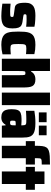

<svg xmlns="http://www.w3.org/2000/svg" viewBox="1066 -1850 791 2964"><g transform="rotate(90 1462.0 -367.5)"><path d="M228 8Q198 8 162.5 5.5Q127 3 94 -0.5Q61 -4 36 -8V-135Q54 -134 71 -132.5Q88 -131 103.5 -130Q119 -129 132.5 -128.5Q146 -128 157 -128Q195 -128 212.5 -129.5Q230 -131 235.5 -137Q241 -143 241 -157Q241 -166 239.5 -171.5Q238 -177 229 -180Q220 -183 199 -186L98 -200Q68 -204 51 -223.5Q34 -243 28 -277.5Q22 -312 22 -361Q22 -410 36.5 -440.5Q51 -471 77 -488Q103 -505 140 -511.5Q177 -518 222 -518Q252 -518 284 -516Q316 -514 345 -511Q374 -508 392 -503V-375Q367 -378 344.5 -379.5Q322 -381 304.5 -381.5Q287 -382 276 -382Q243 -382 226.5 -381Q210 -380 205 -375Q200 -370 200 -359Q200 -348 201.5 -343Q203 -338 211 -335.5Q219 -333 236 -330L320 -318Q351 -313 373 -300Q395 -287 406.5 -256Q418 -225 418 -164Q418 -108 404.5 -74Q391 -40 365.5 -22.5Q340 -5 305.5 1.5Q271 8 228 8Z M673 8Q616 8 578 -3Q540 -14 517.5 -35.5Q495 -57 484.5 -88.5Q474 -120 470.5 -162Q467 -204 467 -255Q467 -308 470.5 -350.5Q474 -393 485.5 -424.5Q497 -456 519.5 -477Q542 -498 579.5 -508Q617 -518 673 -518Q711 -518 746.5 -514Q782 -510 815 -502V-373Q796 -375 772.5 -376.5Q749 -378 728 -378Q705 -378 691 -374.5Q677 -371 670 -359Q663 -347 661 -322.5Q659 -298 659 -255Q659 -213 661 -188.5Q663 -164 669.5 -152Q676 -140 690 -136.5Q704 -133 728 -133Q746 -133 770 -134.5Q794 -136 818 -138V-10Q782 -1 745.5 3.5Q709 8 673 8Z M886 0V-743H1076V-453H1086Q1099 -478 1117.5 -492Q1136 -506 1158.5 -512Q1181 -518 1204 -518Q1245 -518 1270 -506.5Q1295 -495 1308 -472Q1321 -449 1325.5 -413Q1330 -377 1330 -329V0H1140V-271Q1140 -304 1139 -322.5Q1138 -341 1135.5 -350Q1133 -359 1126.5 -361.5Q1120 -364 1109 -364Q1097 -364 1090 -361.5Q1083 -359 1080.5 -349.5Q1078 -340 1077 -320Q1076 -300 1076 -264V0Z M1409 0V-743H1602V0Z M1790 8Q1747 8 1719 -8.5Q1691 -25 1678 -60.5Q1665 -96 1665 -150Q1665 -211 1678.5 -244.5Q1692 -278 1725.5 -291Q1759 -304 1816 -304Q1824 -304 1835.5 -304Q1847 -304 1860.5 -303.5Q1874 -303 1887.5 -302Q1901 -301 1914 -300V-319Q1914 -341 1910.5 -353Q1907 -365 1898 -370.5Q1889 -376 1870 -377Q1851 -378 1820 -378Q1797 -378 1774.5 -377Q1752 -376 1730.5 -375Q1709 -374 1690 -372V-502Q1728 -509 1776 -513.5Q1824 -518 1879 -518Q1939 -518 1980 -510Q2021 -502 2046 -485.5Q2071 -469 2083.5 -444Q2096 -419 2100 -384.5Q2104 -350 2104 -305V0H1919L1915 -57H1905Q1890 -32 1872.5 -17.5Q1855 -3 1834.5 2.5Q1814 8 1790 8ZM1877 -127Q1887 -127 1893 -128.5Q1899 -130 1903.5 -134Q1908 -138 1910 -144Q1912 -150 1913 -161Q1914 -172 1914 -187V-214H1879Q1863 -214 1855 -211Q1847 -208 1844.5 -197.5Q1842 -187 1842 -167Q1842 -152 1843.5 -143Q1845 -134 1853 -130.5Q1861 -127 1877 -127ZM1715 -571V-691H1866V-571ZM1918 -571V-691H2068V-571Z M2230 0V-370H2158V-510H2230V-521Q2230 -584 2235 -624.5Q2240 -665 2256.5 -689Q2273 -713 2305 -724.5Q2337 -736 2389 -739.5Q2441 -743 2519 -743V-616Q2484 -616 2464.5 -614.5Q2445 -613 2436 -607Q2427 -601 2424.5 -587.5Q2422 -574 2422 -550V-510H2519V-370H2422V0Z M2627 0V-370H2556V-510H2627V-658H2820V-510H2910V-370H2820V0Z"/></g></svg>

Font: Saira SemiCondensed Black
Style: Regular
Weight: 900
Width: 4
Designer: Hector Gatti with collaboration of the Omnibus-Type team
Foundry: Omnibus-Type
Version: Version 1.101